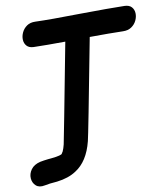

<svg xmlns="http://www.w3.org/2000/svg" viewBox="-101 -810 943 1088"><g transform="rotate(-10 370.5 -266.0)"><path d="M69 195Q79 193 99 190Q140 186 141 186Q207 178 251 149Q324 103 352 -9Q360 -38 465 -589Q580 -590 656 -588Q685 -587 705 -600.5Q725 -614 735 -635Q745 -656 744 -677Q743 -698 730 -712.5Q717 -727 690 -728Q605 -730 432 -728Q262 -725 176 -728Q147 -729 127.5 -715.5Q108 -702 98 -681Q88 -660 89 -639Q90 -618 103 -603.5Q116 -589 142 -588Q216 -586 324 -587Q219 -36 214 -15Q211 -3 208 6Q205 15 201 24Q199 26 196 31.5Q193 37 193 37Q181 44 152 48Q144 49 129.5 50.5Q115 52 113 52Q86 55 66 59Q29 68 12 92Q-5 116 -3 142.5Q-1 169 17.5 185.5Q36 202 69 195Z"/></g></svg>

Font: Balsamiq Sans
Style: Bold Italic
Weight: 700
Italic angle: -12°
Designer: Michael Angeles
Foundry: Balsamiq SRL
Version: Version 1.020; ttfautohint (v1.8.4.7-5d5b);gftools[0.9.26]